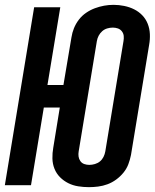

<svg xmlns="http://www.w3.org/2000/svg" viewBox="-22 -765 642 793"><path d="M345 8Q323 8 301 4.5Q279 1 260 -8.5Q241 -18 226 -33Q211 -48 203 -68Q195 -88 194.5 -110.5Q194 -133 198 -155L225 -321H159L106 0H-2L119 -735H227L174 -414H240L273 -610Q276 -630 283.5 -648.5Q291 -667 303.5 -683.5Q316 -700 333.5 -712Q351 -724 370 -731Q389 -738 408 -741.5Q427 -745 447 -745Q469 -745 491 -740.5Q513 -736 532 -726.5Q551 -717 565.5 -702Q580 -687 588 -667Q596 -647 597 -624.5Q598 -602 594 -580L519 -125Q515 -105 508 -86.5Q501 -68 488 -52Q475 -36 458 -23.5Q441 -11 422 -4Q403 3 383.5 5.5Q364 8 345 8ZM347 -84Q358 -84 370 -87.5Q382 -91 391 -98.5Q400 -106 405.5 -117Q411 -128 413 -140L488 -595Q490 -606 489 -616.5Q488 -627 481.5 -635.5Q475 -644 465 -647.5Q455 -651 444 -651Q432 -651 420.5 -647.5Q409 -644 400 -636Q391 -628 385.5 -617.5Q380 -607 378 -595L303 -140Q301 -129 302.5 -118.5Q304 -108 310 -99.5Q316 -91 326 -87.5Q336 -84 347 -84Z"/></svg>

Font: Iosevka Curly SmBdExObl
Style: Regular
Weight: 600
Width: 7
Italic angle: -9°
Monospace: yes
Designer: Belleve Invis
Foundry: Belleve Invis
Version: Version 11.1.0; ttfautohint (v1.8.3)